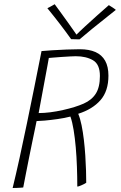

<svg xmlns="http://www.w3.org/2000/svg" viewBox="-20 -900 587 934"><path d="M41.5 14.5Q57.5 -51 75 -130.5Q92.5 -210 110.5 -297.5Q128.5 -385 146.8 -475Q165 -565 182 -651.5Q201.5 -653.5 234.2 -655.5Q267 -657.5 303.2 -659Q339.5 -660.5 368 -660.5Q413.5 -660.5 444.5 -646.8Q475.5 -633 491.5 -604.5Q507.5 -576 507.5 -532Q507.5 -457 468.8 -412.8Q430 -368.5 360.5 -346.5Q370 -324 376.8 -291Q383.5 -258 388 -219.8Q392.5 -181.5 395 -142.8Q397.5 -104 398.5 -69.8Q399.5 -35.5 399.5 -11Q395 -8 389.2 -5Q383.5 -2 377.2 0.8Q371 3.5 365.5 5.5Q360 7.5 356 7.5Q356 -40.5 354.2 -89.2Q352.5 -138 348.5 -183.5Q344.5 -229 338.2 -267.5Q332 -306 322.5 -333Q294 -325.5 260 -320.8Q226 -316 197.8 -313.5Q169.5 -311 158 -311Q157 -305.5 151.5 -279.2Q146 -253 138 -214.5Q130 -176 121.5 -133.5Q113 -91 105.5 -52.5Q98 -14 93 12Q88 12.5 79 13.2Q70 14 59.8 14.2Q49.5 14.5 41.5 14.5ZM168 -350Q221 -350 287.5 -365Q347.5 -378.5 387 -396Q426.5 -413.5 446.2 -444.8Q466 -476 466 -530.5Q466 -587.5 432.2 -607Q398.5 -626.5 348.5 -626.5Q340.5 -626.5 321.5 -625.5Q302.5 -624.5 280.5 -623Q258.5 -621.5 240.8 -620Q223 -618.5 217.5 -618Q216 -609 211 -581.5Q206 -554 199.2 -518Q192.5 -482 185.8 -446Q179 -410 174.2 -383.5Q169.5 -357 168 -350ZM509.5 -875Q513.5 -872.5 518.2 -869.5Q523 -866.5 527.8 -863.5Q532.5 -860.5 536.5 -857.5Q540.5 -854.5 543.5 -852Q470 -794 428 -759.5Q386 -725 367 -708.5Q360.5 -708.5 353 -708.8Q345.5 -709 338.5 -709.2Q331.5 -709.5 326 -709.5Q301.5 -744 271.8 -782.8Q242 -821.5 210.5 -860Q216 -862.5 222.2 -866Q228.5 -869.5 234.8 -873Q241 -876.5 246 -879.5Q259.5 -861 277.2 -836.8Q295 -812.5 311.8 -788.8Q328.5 -765 340.5 -748.2Q352.5 -731.5 354.5 -728H348.5Q364.5 -744.5 393.8 -771.5Q423 -798.5 454.8 -826.8Q486.5 -855 509.5 -875Z"/></svg>

Font: Grandstander Thin Thin
Style: Italic
Weight: 250
Italic angle: -15°
Version: Version 1.200